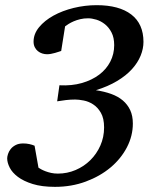

<svg xmlns="http://www.w3.org/2000/svg" viewBox="-20 -707 596 743"><path d="M535.2 -544.9Q535.2 -518.6 524.2 -491.5Q513.2 -464.4 490.7 -439.5Q468.3 -414.6 433.3 -393.6Q398.4 -372.6 351.1 -357.9Q383.8 -353 410.2 -343.5Q436.5 -334 455.1 -318.4Q473.6 -302.7 483.9 -280.8Q494.1 -258.8 494.1 -229Q494.1 -181.2 471.2 -137Q448.2 -92.8 407.7 -58.8Q367.2 -24.9 312 -4.4Q256.8 16.1 192.9 16.1Q142.1 16.1 106.7 5.1Q71.3 -5.9 49.3 -22.5Q27.3 -39.1 17.6 -58.3Q7.8 -77.6 7.8 -94.2Q7.8 -101.1 11 -111.1Q14.2 -121.1 21.2 -130.1Q28.3 -139.2 40.3 -145.5Q52.2 -151.9 69.8 -151.9Q82.5 -151.9 93.8 -149.4Q105 -147 113.8 -143.1L128.9 -58.1Q132.3 -55.7 139.4 -51.8Q146.5 -47.9 156.2 -44.2Q166 -40.5 178 -37.8Q189.9 -35.2 204.1 -35.2Q240.2 -35.2 272.7 -49.1Q305.2 -63 329.6 -87.2Q354 -111.3 368.4 -143.8Q382.8 -176.3 382.8 -213.9Q382.8 -249 370.4 -270.5Q357.9 -292 340.3 -303.2Q322.8 -314.5 303.7 -318.1Q284.7 -321.8 271 -321.8Q252.4 -321.8 235.4 -319.8Q218.3 -317.9 201.2 -314.9L210 -377Q257.8 -374.5 296.9 -385.7Q335.9 -397 363.8 -418Q391.6 -439 406.7 -468.3Q421.9 -497.6 421.9 -532.2Q421.9 -561.5 411.6 -581.3Q401.4 -601.1 386 -613.3Q370.6 -625.5 353 -630.9Q335.4 -636.2 320.8 -636.2Q304.7 -636.2 290.5 -632.8Q276.4 -629.4 265.1 -624.5Q253.9 -619.6 245.4 -614.3Q236.8 -608.9 231.9 -605L216.8 -509.8Q213.4 -508.8 207 -506.6Q200.7 -504.4 192.9 -502.2Q185.1 -500 177 -498.5Q168.9 -497.1 162.1 -497.1Q152.8 -497.1 143.6 -500Q134.3 -502.9 126.7 -509Q119.1 -515.1 114.5 -524.4Q109.9 -533.7 109.9 -545.9Q109.9 -575.7 131.1 -601.6Q152.3 -627.4 186.8 -646.5Q221.2 -665.5 265.1 -676.3Q309.1 -687 354 -687Q440.9 -687 488 -650.9Q535.2 -614.7 535.2 -544.9Z"/></svg>

Font: Charis SIL Phon
Style: Italic
Weight: 400
Italic angle: -11°
Foundry: SIL International
Version: Version 5.000